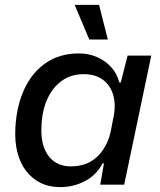

<svg xmlns="http://www.w3.org/2000/svg" viewBox="-20 -757 656 787"><path d="M226 10Q181 10 146 -7.5Q111 -25 86.5 -57Q62 -89 51 -133.5Q40 -178 43 -233Q48 -325 80.5 -393.5Q113 -462 169.5 -500Q226 -538 303 -538Q344 -538 378 -523Q412 -508 436 -481.5Q460 -455 469 -419H475L503 -529H600L489 0H391L406 -87L401 -88Q375 -39 328 -14.5Q281 10 226 10ZM271 -75Q315 -75 347.5 -92.5Q380 -110 402.5 -143Q425 -176 434 -219L444 -271Q456 -325 444.5 -366Q433 -407 402 -430Q371 -453 323 -453Q271 -453 233 -425.5Q195 -398 173.5 -350Q152 -302 150 -238Q147 -188 161 -151Q175 -114 203 -94.5Q231 -75 271 -75ZM346 -595 286 -737H386L422 -595Z"/></svg>

Font: Mona Sans ExtraLight Medium
Style: Italic
Weight: 500
Italic angle: -11.6951°
Version: Version 2.000